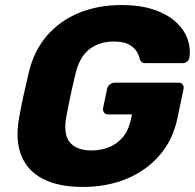

<svg xmlns="http://www.w3.org/2000/svg" viewBox="-20 -730 771 760"><path d="M308 10Q212.6 10 151.1 -21.3Q89.6 -52.6 64.8 -113.3Q39.9 -173.9 55.1 -261.2Q62.5 -303.7 73.2 -352.5Q83.9 -401.2 94.3 -445Q115.1 -530.2 166.1 -589.1Q217.1 -648 292.5 -679Q367.9 -710 461 -710Q536.2 -710 590.3 -691.4Q644.4 -672.7 677.3 -641.9Q710.2 -611.1 722.9 -574.2Q735.6 -537.3 729.5 -501.3Q727.9 -492.3 720.2 -486.1Q712.6 -480 703.2 -480H556.9Q546.6 -480 541.8 -483.6Q536.9 -487.1 533.6 -494.4Q531.3 -509.1 521.3 -525.8Q511.3 -542.4 489.9 -554Q468.6 -565.6 430.5 -565.6Q374 -565.6 334.7 -535.9Q295.5 -506.1 279.4 -440Q269 -397.5 259.6 -353.7Q250.2 -310 242.2 -266.2Q230.1 -196.1 257.6 -165.2Q285.1 -134.4 341.6 -134.4Q379.4 -134.4 411.5 -147.2Q443.6 -160 466.6 -187.4Q489.5 -214.9 498.3 -257.5L502.4 -277.3H407.7Q397.1 -277.3 391.7 -284.7Q386.2 -292.1 388.2 -302.8L403.7 -377.4Q405.7 -388.4 414.8 -395.6Q423.9 -402.9 434.5 -402.9H686.6Q697.6 -402.9 703.1 -395.6Q708.5 -388.4 706.5 -377.4L682.5 -263.1Q664.9 -176.9 612.2 -115.9Q559.6 -54.9 481.5 -22.4Q403.4 10 308 10Z"/></svg>

Font: Rubik Light
Style: Italic
Weight: 300
Italic angle: -12°
Designer: Hubert and Fischer
Foundry: Hubert and Fischer
Version: Version 2.300;gftools[0.9.30]